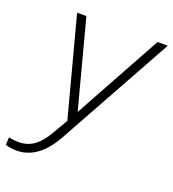

<svg xmlns="http://www.w3.org/2000/svg" viewBox="-177 -630 858 953"><g transform="rotate(20 252.5 -153.0)"><path d="M19 220C119 220 179 137 209 83L546 -526H492L238 -64L116 -526H67L205 -5L159 74C121 139 81 176 14 177C1 177 -19 176 -39 171L-41 211C-22 218 1 220 19 220Z"/></g></svg>

Font: Mluvka ExtraLight
Style: Italic
Weight: 200
Italic angle: -8°
Designer: Modified by Jiří Krblich, Original typeface by Gumpita Rahayu
Foundry: Gumpita Rahayu & Jiří Krblich
Version: Version 2.000;Glyphs 3.1.1 (3134)